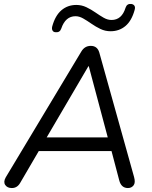

<svg xmlns="http://www.w3.org/2000/svg" viewBox="-20 -944 769 971"><path d="M40 7Q17 7 6.5 -8.5Q-4 -24 9 -47L391 -683Q408 -712 439 -712Q472 -712 482 -679L658 -49Q666 -20 655.5 -6.5Q645 7 627 7Q593 7 583 -32L544 -180H176L82 -19Q67 7 40 7ZM427 -609 216 -249H525L429 -609ZM262 -781Q251 -781 246 -789Q241 -797 244 -810Q259 -865 290.5 -892Q322 -919 366 -919Q393 -919 417 -907.5Q441 -896 462.5 -881Q484 -866 504 -854.5Q524 -843 544 -843Q596 -843 615 -905Q622 -926 643 -924Q654 -923 659.5 -915.5Q665 -908 661 -894Q646 -839 614.5 -812.5Q583 -786 539 -786Q512 -786 488 -797.5Q464 -809 442.5 -824Q421 -839 401 -850.5Q381 -862 362 -862Q311 -862 290 -800Q283 -779 262 -781Z"/></svg>

Font: Nunito
Style: Italic
Weight: 400
Italic angle: -9°
Designer: Vernon Adams
Foundry: Vernon Adams
Version: Version 3.601; ttfautohint (v1.8.2.53-6de2)